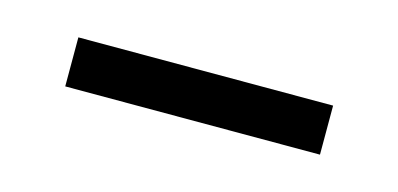

<svg xmlns="http://www.w3.org/2000/svg" viewBox="-25 -321 361 174"><g transform="rotate(15 155.5 -234.0)"><path d="M36 -211H275V-257H36Z"/></g></svg>

Font: Source Serif 4 Display
Style: Bold
Weight: 700
Designer: Frank Grießhammer
Foundry: Adobe Systems Incorporated
Version: Version 4.004;hotconv 1.0.117;makeotfexe 2.5.65602